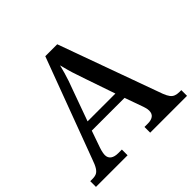

<svg xmlns="http://www.w3.org/2000/svg" viewBox="-176 -892 1069 1069"><g transform="rotate(-45 359.0 -357.0)"><path d="M1 0V-45H18Q38 -45 50.5 -51Q63 -57 73.5 -73.5Q84 -90 95 -122L316 -714H410L631 -103Q640 -80 649.5 -67.5Q659 -55 672.5 -50Q686 -45 704 -45H718V0H428V-45H455Q481 -45 496 -56Q511 -67 511 -91Q511 -97 510 -103Q509 -109 507 -116Q505 -123 503 -129L464 -238H206L171 -138Q168 -130 166 -121.5Q164 -113 162.5 -105.5Q161 -98 161 -91Q161 -68 177 -56.5Q193 -45 221 -45H250V0ZM226 -291H445L386 -463Q377 -491 367.5 -518Q358 -545 351 -570.5Q344 -596 338 -620Q332 -596 325.5 -572.5Q319 -549 310.5 -524.5Q302 -500 291 -471Z"/></g></svg>

Font: Noto Serif Kannada Medium
Style: Regular
Weight: 500
Version: Version 2.003